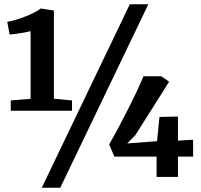

<svg xmlns="http://www.w3.org/2000/svg" viewBox="-20 -835 949 906"><path d="M124.4 -368.8V-687.8Q113.7 -684.9 93.4 -681.3Q73 -677.8 53.5 -675Q34 -672.3 25.4 -672.1L14.2 -731.7Q41.7 -736.8 72 -747Q102.3 -757.2 129.2 -769.8Q156.1 -782.4 172.3 -794.9L234.4 -785.5V-368.9L319.8 -361.1V-312.5H30.8V-361.1ZM592.6 -815H680L264.4 51H177.1ZM718.9 0V-95.9H519.6L495.2 -153.9Q512.6 -183.7 535 -225.4Q557.4 -267 580.6 -312.7Q603.9 -358.4 624 -401Q644.1 -443.5 657 -475.1H741.2L778.1 -449.4L618.6 -197.1L580.5 -158.2L721.1 -168.9L732.4 -283L819.7 -285.2V-171.3L891.3 -175.6V-95.9H819.7V0Z"/></svg>

Font: Merriweather Light
Style: Regular
Weight: 300
Designer: Eben Sorkin
Foundry: Eben Sorkin
Version: Version 2.100